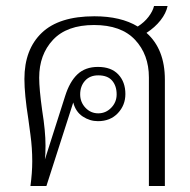

<svg xmlns="http://www.w3.org/2000/svg" viewBox="-20 -617 631 637"><path d="M527 -353V0H474V-360Q474 -436 428 -485Q382 -534 292 -534Q202 -534 156 -485Q110 -436 110 -359Q110 -322 120 -250Q131 -182 131 -134Q131 -104 129 -88L196 -298Q211 -346 237 -370.5Q263 -395 305 -395Q349 -395 372.5 -370Q396 -345 396 -305Q396 -268 371 -241.5Q346 -215 305 -215Q278 -215 254.5 -230.5Q231 -246 223 -277L134 0H81Q87 -44 87 -82Q87 -126 81 -170Q75 -214 74 -222Q61 -304 61 -355Q61 -453 118.5 -508Q176 -563 293 -563Q381 -563 437 -529Q459 -543 473 -561.5Q487 -580 491 -597H536Q531 -573 512.5 -549.5Q494 -526 466 -508Q527 -454 527 -353ZM246 -304Q246 -278 263.5 -259.5Q281 -241 306 -241Q331 -241 349 -259.5Q367 -278 367 -304Q367 -332 352 -349.5Q337 -367 306 -367Q278 -367 262 -349Q246 -331 246 -304Z"/></svg>

Font: Taviraj ExtraLight
Style: Regular
Weight: 275
Designer: Katatrad Team
Foundry: CadsonDemak
Version: Version 1.001